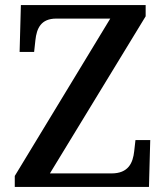

<svg xmlns="http://www.w3.org/2000/svg" viewBox="-20 -734 653 754"><path d="M38 0H565L570 -184H512L507 -140C502 -94 484 -53 418 -53H176L552 -670V-714H62L57 -530H114L119 -576C124 -623 141 -661 201 -661H413L38 -43Z"/></svg>

Font: Noto Serif Georgian Medium
Style: Regular
Weight: 500
Designer: Monotype Design Team, Akaki Razmadze
Foundry: Google LLC
Version: Version 2.003